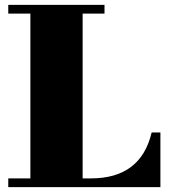

<svg xmlns="http://www.w3.org/2000/svg" viewBox="-20 -770 699 790"><path d="M640 0H14V-36H105V-714H14V-750H410V-714H320V-36H354Q559.5 -36 604 -225H640Z"/></svg>

Font: Bodoni* 06pt Fatface
Style: Regular
Weight: 900
Version: Version 2.3